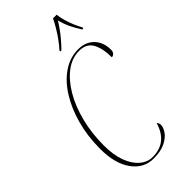

<svg xmlns="http://www.w3.org/2000/svg" viewBox="-294 -1004 1075 1075"><g transform="rotate(-45 243.0 -467.0)"><path d="M224 10Q147 10 98.5 -56.5Q50 -123 50 -240Q50 -341 74 -428Q98 -515 140 -581.5Q182 -648 237.5 -685Q293 -722 357 -722Q416 -722 451 -685.5Q486 -649 486 -590Q486 -575 478.5 -566Q471 -557 459 -557Q459 -628 435.5 -670Q412 -712 355 -712Q298 -712 248 -674.5Q198 -637 159.5 -571.5Q121 -506 99.5 -420.5Q78 -335 78 -240Q78 -164 98 -110.5Q118 -57 152 -28.5Q186 0 226 0Q341 0 376 -119Q380 -116 383 -109.5Q386 -103 386 -93Q386 -75 369.5 -50.5Q353 -26 317 -8Q281 10 224 10ZM279 -792Q297 -811 316.5 -838Q336 -865 353 -893.5Q370 -922 380 -944H409Q411 -922 419 -893.5Q427 -865 438.5 -838Q450 -811 461 -792L460 -784H452Q428 -822 414.5 -850.5Q401 -879 391 -916Q375 -890 360 -869.5Q345 -849 328 -829Q311 -809 287 -784H278Z"/></g></svg>

Font: Noto Serif Display ExtraCondensed Thin
Style: Italic
Weight: 100
Width: 2
Italic angle: -12°
Designer: Monotype Design Team
Foundry: Monotype Imaging Inc.
Version: Version 2.009